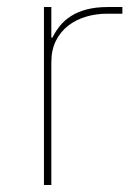

<svg xmlns="http://www.w3.org/2000/svg" viewBox="-20 -526 381 546"><path d="M105 -506H126V-419H129Q138 -437 150.5 -452.5Q163 -468 181.5 -480Q200 -492 226 -499Q252 -506 287 -506H328V-487H284Q253 -487 224.5 -478.5Q196 -470 174 -453Q152 -436 139 -410Q126 -384 126 -349V0H105Z"/></svg>

Font: IBM Plex Sans KR Thin
Style: Regular
Weight: 100
Designer: Mike Abbink; Paul van der Laan; Pieter van Rosmalen; Wujin Sim; Chorong Kim; Dohee Lee;
Foundry: Sandoll Inc.
Version: Version 1.001